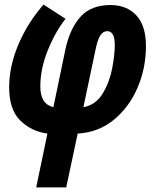

<svg xmlns="http://www.w3.org/2000/svg" viewBox="-20 -578 677 838"><path d="M269 240 319 5Q409 0 476 -54.5Q543 -109 580 -194.5Q617 -280 617 -377Q617 -466 575 -511Q533 -556 462 -556Q378 -556 332 -505.5Q286 -455 266 -365L213 -110Q156 -124 156 -200Q156 -277 188 -357Q220 -437 266 -496L170 -558Q100 -478 60 -383Q20 -288 20 -197Q20 -99 69 -51.5Q118 -4 187 5L138 240ZM396 -357Q406 -407 418.5 -424.5Q431 -442 448 -442Q481 -442 481 -381Q481 -339 469.5 -279Q458 -219 428 -169.5Q398 -120 344 -110Z"/></svg>

Font: Noto Sans UI Condensed ExtraBold
Style: Italic
Weight: 800
Width: 3
Designer: Monotype Design Team
Foundry: Monotype Imaging Inc.
Version: 1.001